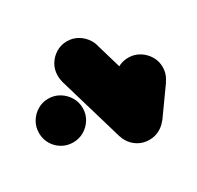

<svg xmlns="http://www.w3.org/2000/svg" viewBox="-189 -679 878 856"><g transform="rotate(-30 250.5 -250.5)"><path d="M-62 -240Q-62 -209 -47 -183.5Q-32 -158 -6.5 -143Q19 -128 50 -128Q81 -128 106.5 -143Q132 -158 147.5 -183.5Q163 -209 163 -240Q163 -271 147.5 -296.5Q132 -322 106.5 -337.5Q81 -353 50 -353Q19 -353 -6.5 -337.5Q-32 -322 -47 -296.5Q-62 -271 -62 -240Z M138 -420Q138 -389 153 -363.5Q168 -338 193.5 -323Q219 -308 250 -308Q281 -308 306.5 -323Q332 -338 347.5 -363.5Q363 -389 363 -420Q363 -451 347.5 -476.5Q332 -502 306.5 -517.5Q281 -533 250 -533Q219 -533 193.5 -517.5Q168 -502 153 -476.5Q138 -451 138 -420Z M358 -452 142 -388 242 -48 458 -112Z M238 -80Q238 -49 253 -23.5Q268 2 293.5 17Q319 32 350 32Q381 32 406.5 17Q432 2 447.5 -23.5Q463 -49 463 -80Q463 -111 447.5 -136.5Q432 -162 406.5 -177.5Q381 -193 350 -193Q319 -193 293.5 -177.5Q268 -162 253 -136.5Q238 -111 238 -80Z M258 -146 442 -14 542 -154 358 -286Z M338 -220Q338 -189 353 -163.5Q368 -138 393.5 -123Q419 -108 450 -108Q481 -108 506.5 -123Q532 -138 547.5 -163.5Q563 -189 563 -220Q563 -251 547.5 -276.5Q532 -302 506.5 -317.5Q481 -333 450 -333Q419 -333 393.5 -317.5Q368 -302 353 -276.5Q338 -251 338 -220Z"/></g></svg>

Font: Linefont Black
Style: Regular
Weight: 900
Monospace: yes
Version: Version 3.002;gftools[0.9.33]